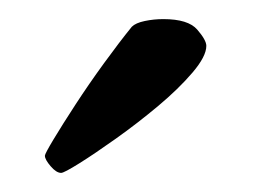

<svg xmlns="http://www.w3.org/2000/svg" viewBox="-20 -690 270 201"><path d="M151 -670Q177 -670 186.5 -659Q196 -648 196 -642Q196 -631 181.5 -614Q167 -597 145.5 -579Q124 -561 101.5 -545Q79 -529 63 -519Q47 -509 44 -509Q39 -509 33 -516Q27 -523 27 -527Q27 -529 36 -544Q45 -559 59 -580.5Q73 -602 89 -624Q105 -646 118 -662Q122 -666 131.5 -668Q141 -670 151 -670Z"/></svg>

Font: Amiri
Style: Bold
Weight: 700
Designer: Khaled Hosny
Version: Version 0.113